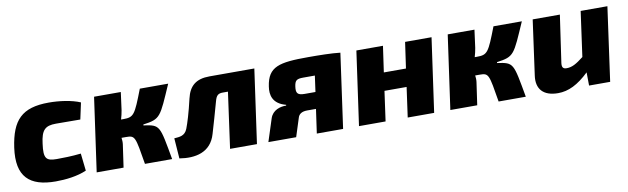

<svg xmlns="http://www.w3.org/2000/svg" viewBox="-38 -885 4163 1273"><g transform="rotate(-10 2044.0 -248.5)"><path d="M304 -511C122 -511 53 -437 27 -256C0 -64 84 12 260 12C328 12 406 3 468 -24L455 -141C395 -134 330 -133 292 -133C221 -133 203 -151 217 -250C228 -340 254 -365 327 -365C366 -365 423 -365 491 -364L515 -475C457 -500 374 -511 304 -511Z M896 -253 897 -259C1015 -275 1014 -287 1106 -497H915C851 -331 843 -317 772 -317H757C763 -337 768 -358 771 -377L787 -497H607L537 0H718L740 -153C742 -167 741 -182 739 -197H769C831 -197 831 -188 862 0H1045C1003 -234 1007 -237 896 -253Z M1686 -497H1384C1293 -497 1247 -458 1228 -376C1206 -281 1186 -217 1172 -181C1154 -136 1119 -136 1083 -133L1093 4C1197 21 1304 2 1338 -118C1354 -171 1378 -255 1398 -327C1408 -365 1421 -376 1452 -376H1487L1435 0H1616Z M2050 -509C1855 -509 1779 -493 1760 -363C1751 -307 1763 -246 1852 -223L1851 -218C1811 -219 1759 -204 1742 -152L1693 0H1880L1920 -125C1927 -149 1948 -162 1983 -162H2042L2019 0H2196L2266 -501C2208 -508 2121 -509 2050 -509ZM1985 -273C1935 -273 1927 -290 1933 -333C1939 -372 1950 -381 1995 -381H2073L2058 -273Z M2701 -497 2676 -322H2527L2552 -497H2373L2303 0H2482L2510 -201H2659L2631 0H2809L2879 -497Z M3277 -253 3278 -259C3396 -275 3395 -287 3487 -497H3296C3232 -331 3224 -317 3153 -317H3138C3144 -337 3149 -358 3152 -377L3168 -497H2988L2918 0H3099L3121 -153C3123 -167 3122 -182 3120 -197H3150C3212 -197 3212 -188 3243 0H3426C3384 -234 3388 -237 3277 -253Z M3883 -497 3841 -194C3791 -155 3762 -139 3726 -139C3704 -139 3693 -148 3697 -179L3743 -497H3560L3509 -128C3496 -39 3542 14 3642 14C3712 14 3777 -18 3851 -89L3852 0H3994L4063 -497Z"/></g></svg>

Font: Exo 2 Extra Bold
Style: Italic
Weight: 800
Italic angle: -8°
Designer: Natanael Gama
Version: Version 1.001;PS 001.001;hotconv 1.0.88;makeotf.lib2.5.64775